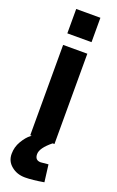

<svg xmlns="http://www.w3.org/2000/svg" viewBox="-174 -741 607 999"><g transform="rotate(20 129.0 -241.5)"><path d="M196 -564V-699H62V-564ZM215 205 203 110 161 114Q129 114 129 80Q129 46 186 0H196V-500H62V0H70L65 4Q43 20 23 54Q4 86 4 124Q4 165 35 190Q66 216 111 216Q151 216 215 205Z"/></g></svg>

Font: Online Auction - Bold
Style: Bold
Weight: 500
Designer: Mohamed Mostafa, the designer of Online Auction
Foundry: Kief Type Foundry
Version: ""